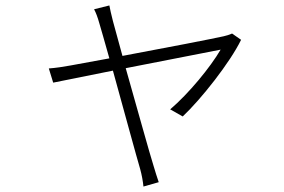

<svg xmlns="http://www.w3.org/2000/svg" viewBox="-20 -600 1040 704"><path d="M831 -477C822 -473 810 -469 800 -467C770 -460 580 -423 429 -395C412 -456 399 -505 394 -523C388 -548 383 -567 381 -580L325 -566C332 -553 338 -537 345 -512C350 -495 364 -447 381 -386C310 -373 254 -363 239 -360C211 -355 186 -351 159 -349L175 -297C200 -302 290 -320 394 -341C433 -200 482 -20 494 20C500 42 504 64 506 84L562 68C556 51 549 28 543 8C531 -29 481 -209 441 -350C598 -381 767 -414 789 -418C751 -353 672 -257 604 -199L650 -173C717 -236 823 -370 864 -454Z"/></svg>

Font: Noto Sans Japanese Light
Style: Regular
Weight: 300
Designer: Ryoko NISHIZUKA (kana & ideographs); Paul D. Hunt (Latin, Greek & Cyrillic); Wenlong ZHANG (bopomofo); Sandoll Communica
Foundry: Adobe Systems Incorporated
Version: Version 1.000;PS 1;hotconv 1.0.78;makeotf.lib2.5.61930